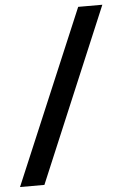

<svg xmlns="http://www.w3.org/2000/svg" viewBox="-110 -775 550 863"><g transform="rotate(-5 165.0 -344.0)"><path d="M-55 48 276 -736H385L55 48Z"/></g></svg>

Font: Archivo SemiBold ExtraBold
Style: Italic
Weight: 800
Italic angle: -10°
Version: Version 2.001